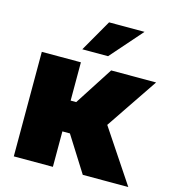

<svg xmlns="http://www.w3.org/2000/svg" viewBox="-110 -836 837 927"><g transform="rotate(15 308.0 -372.0)"><path d="M43.9 0V-522.5H239.3V-331.1H267.1L390.6 -522.5H615.2L440.4 -263.7L616.2 0H388.7L276.9 -177.2H239.3V0ZM229.5 -585 320.8 -744.1H498L358.4 -585Z"/></g></svg>

Font: Inter 28pt Black
Style: Regular
Weight: 900
Designer: Rasmus Andersson
Foundry: rsms
Version: Version 4.001;git-66647c0bb